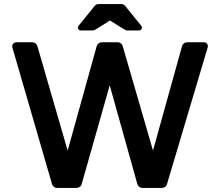

<svg xmlns="http://www.w3.org/2000/svg" viewBox="-20 -923 1083 945"><path d="M236 -17 41 -689Q40 -691 40 -695Q40 -703 46 -709Q52 -715 61 -715H139Q148 -715 155 -709.5Q162 -704 164 -696L313 -182L456 -696Q458 -704 465 -709.5Q472 -715 481 -715H559Q568 -715 575 -709.5Q582 -704 584 -696L733 -182L876 -696Q878 -704 885 -709.5Q892 -715 901 -715H983Q994 -715 999.5 -707Q1005 -699 1002 -689L802 -17Q800 -8 792.5 -3Q785 2 776 2H681Q672 2 665 -3.5Q658 -9 656 -17L520 -503L382 -17Q380 -8 372.5 -3Q365 2 356 2H261Q252 2 245 -3.5Q238 -9 236 -17ZM363 -787Q363 -791 366 -795L446 -894Q453 -903 465 -903H577Q589 -903 596 -894L676 -795Q679 -791 679 -787Q679 -782 675 -777.5Q671 -773 665 -773H608Q602 -773 596 -776Q590 -779 584 -783L521 -822L459 -783Q453 -779 447 -776Q441 -773 435 -773H377Q371 -773 367 -777.5Q363 -782 363 -787Z"/></svg>

Font: Miriam Libre
Style: Bold
Weight: 700
Designer: Michal Sahar
Foundry: Hagilda
Version: Version 1.001